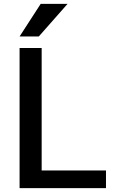

<svg xmlns="http://www.w3.org/2000/svg" viewBox="-20 -980 629 1000"><path d="M192 -960H332L182 -790H82ZM197 -730V-92H532V0H82V-730Z"/></svg>

Font: M PLUS 1p Medium
Style: Regular
Weight: 500
Version: Version 1.062